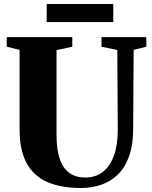

<svg xmlns="http://www.w3.org/2000/svg" viewBox="-20 -928 756 956"><path d="M383.5 8Q283 8 214.8 -22Q146.5 -52 112 -116.8Q77.5 -181.5 77.5 -284.5V-679.5L13.5 -695.5V-743H340V-695.5L261.5 -678.5V-258.5Q261.5 -203.5 270.2 -163.2Q279 -123 297 -96.5Q315 -70 341.8 -57Q368.5 -44 404 -44Q456 -44 492.2 -72.2Q528.5 -100.5 547.5 -153.8Q566.5 -207 566.5 -282L564 -679L485.5 -695.5V-743H708.5V-695.5L645.5 -679.5L643 -287.5Q643 -206.5 622.8 -150Q602.5 -93.5 566.8 -58.8Q531 -24 483.8 -8Q436.5 8 383.5 8ZM544 -908V-818H212.5V-908Z"/></svg>

Font: Merriweather 72pt Black
Style: Regular
Weight: 900
Version: Version 2.100